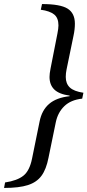

<svg xmlns="http://www.w3.org/2000/svg" viewBox="-51 -790 431 946"><path d="M-26 109Q34 100 64.5 75.5Q95 51 107 -9L144 -191Q155 -247 191 -278Q227 -309 292 -316V-319Q240 -326 216.5 -349Q193 -372 193 -411Q193 -427 198 -452L232 -625Q237 -650 237 -665Q237 -702 215.5 -719Q194 -736 150 -742L156 -770Q246 -770 282 -747.5Q318 -725 318 -673Q318 -645 311 -613L277 -448Q273 -429 273 -411Q273 -378 293 -359Q313 -340 360 -333L354 -304Q298 -298 266 -267Q234 -236 224 -188L188 -13Q177 44 153.5 76Q130 108 86.5 122Q43 136 -31 136Z"/></svg>

Font: Taviraj Medium
Style: Italic
Weight: 500
Italic angle: -12°
Designer: Katatrad Team
Foundry: CadsonDemak
Version: Version 1.001